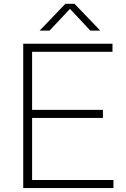

<svg xmlns="http://www.w3.org/2000/svg" viewBox="-20 -964 646 984"><path d="M99 0V-740H556.5V-698.5H144.5V-401H507.5V-359.5H144.5V-41.5H561.5V0ZM183 -807 315 -944.5H362L494 -807H443L338.5 -918.5L234 -807Z"/></svg>

Font: Encode Sans SemiExpanded SemiExpanded ExtraLight
Style: Regular
Weight: 200
Width: 6
Designer: Multiple Designers
Foundry: Impallari Type
Version: Version 3.000; ttfautohint (v1.8.3) -l 8 -r 50 -G 200 -x 14 